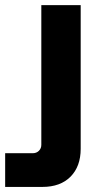

<svg xmlns="http://www.w3.org/2000/svg" viewBox="-103 -533 394 756"><path d="M-82.7 203V70.3H25.7Q40.7 70.3 50.2 60.8Q59.7 51.3 59.7 37.3V-512.7H214.7V53Q214.7 122.3 174.7 162.7Q134.7 203 64 203Z"/></svg>

Font: MuseoModerno Thin
Style: Regular
Weight: 100
Designer: Pablo Cosgaya, Héctor Gatti, Marcela Romero, and the Authors of The MuseoModerno Project.
Foundry: Omnibus-Type Team
Version: Version 1.003